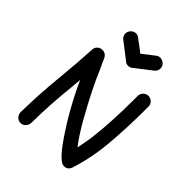

<svg xmlns="http://www.w3.org/2000/svg" viewBox="-252 -1082 1241 1241"><g transform="rotate(45 368.5 -462.0)"><path d="M147 7Q127 7 113 -7.5Q99 -22 98 -42Q101 -218 119 -393Q132 -523 139 -654Q139 -681 163 -696Q175 -702 187 -702Q221 -702 235 -669Q249 -636 265 -604Q316 -480 417 -300Q469 -207 518 -144Q518 -143 519 -143V-142Q530 -193 538 -244L541 -271Q559 -416 559 -629V-654Q560 -674 574 -688Q588 -702 608 -702Q628 -702 642.5 -688Q657 -674 657 -654V-616Q657 -475 646 -335Q636 -178 589 -29Q577 6 542 6Q503 6 420 -113Q306 -278 223 -463L217 -393Q198 -218 196 -42Q195 -22 181 -7.5Q167 7 147 7ZM377 -746Q358 -746 343 -761L241 -840Q217 -855 217 -882Q217 -895 224 -906Q239 -931 267 -931Q279 -931 290 -924Q368 -867 377 -857Q379 -858 464 -924Q475 -931 487 -931Q494 -931 501 -929Q538 -916 538 -881Q538 -855 513 -839L412 -761Q397 -746 377 -746Z"/></g></svg>

Font: Bad Comic
Style: Regular
Weight: 400
Designer: GGBotNet
Foundry: f0n7
Version: 0.9